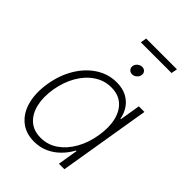

<svg xmlns="http://www.w3.org/2000/svg" viewBox="-242 -945 1066 1066"><g transform="rotate(45 291.5 -411.5)"><path d="M226.6 11.2Q161.1 11.2 117.4 -24.7Q73.7 -60.5 56.9 -123.5Q40 -186.5 53.2 -268.6Q66.9 -350.6 105 -413.3Q143.1 -476.1 198.5 -511.5Q253.9 -546.9 319.3 -546.9Q365.2 -546.9 397.9 -529.5Q430.7 -512.2 450.2 -482.9Q469.7 -453.6 476.1 -418H479.5L499.5 -539.1H543.5L454.1 0H411.1L430.7 -118.7H426.3Q407.2 -83 377.9 -53.5Q348.6 -23.9 310.5 -6.3Q272.5 11.2 226.6 11.2ZM237.3 -29.8Q293 -29.8 337.9 -60.8Q382.8 -91.8 413.6 -145.8Q444.3 -199.7 455.6 -269Q467.3 -338.4 454.6 -391.8Q441.9 -445.3 407.2 -475.6Q372.6 -505.9 317.4 -505.9Q262.2 -505.9 216.6 -475.1Q170.9 -444.3 140.1 -390.9Q109.4 -337.4 97.7 -269Q86.4 -200.2 99.1 -146Q111.8 -91.8 147 -60.8Q182.1 -29.8 237.3 -29.8ZM346.7 -638.2Q332 -638.2 323.5 -648.4Q314.9 -658.7 316.9 -672.9Q319.3 -687.5 331.5 -697.5Q343.8 -707.5 358.4 -707.5Q373 -707.5 381.6 -697.5Q390.1 -687.5 387.7 -672.9Q385.7 -658.7 373.5 -648.4Q361.3 -638.2 346.7 -638.2ZM503.9 -834 497.1 -798.3H255.9L262.2 -834Z"/></g></svg>

Font: Inter 18pt ExtraLight
Style: Italic
Weight: 250
Italic angle: -9.3988°
Designer: Rasmus Andersson
Foundry: rsms
Version: Version 4.001;git-66647c0bb